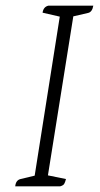

<svg xmlns="http://www.w3.org/2000/svg" viewBox="-20 -661 353 681"><path d="M34 0Q36 -22 53 -26L103 -38L192 -602L131 -616Q134 -637 152 -641H311Q307 -618 292 -615L240 -603L150 -39L214 -26Q211 -14 207.5 -8.5Q204 -3 193 0Z"/></svg>

Font: Petrona ExtraLight
Style: Italic
Weight: 200
Italic angle: -9°
Designer: Ringo R. Seeber
Foundry: Ringo R. Seeber
Version: Version 2.001; ttfautohint (v1.8.3)